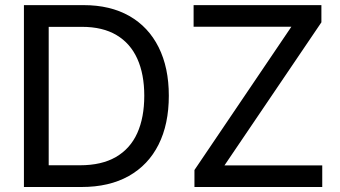

<svg xmlns="http://www.w3.org/2000/svg" viewBox="-20 -748 1360 768"><path d="M306.2 0H128.9V-86.9H299.8Q386.7 -86.9 443.8 -120.1Q501 -153.3 529.1 -215.6Q557.1 -277.8 557.1 -365.2Q557.1 -451.2 529.3 -512.9Q501.5 -574.7 446 -607.7Q390.6 -640.6 308.1 -640.6H125V-727.5H314.5Q420.9 -727.5 497.3 -684.1Q573.7 -640.6 614.5 -559.1Q655.3 -477.5 655.3 -365.2Q655.3 -251.5 614.3 -169.7Q573.2 -87.9 495.1 -43.9Q417 0 306.2 0ZM174.8 -727.5V0H75.7V-727.5ZM757.8 0V-67.9L1145.5 -641.1H754.4V-727.5H1265.6V-658.7L877.9 -86.4H1269V0Z"/></svg>

Font: Inter Cardless Tabular
Style: Regular
Weight: 400
Designer: Rasmus Andersson
Foundry: rsms
Version: Version 4.000;git-4fc901f